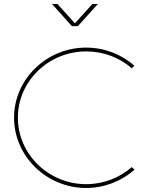

<svg xmlns="http://www.w3.org/2000/svg" viewBox="-20 -936 745 956"><path d="M239 -916 338 -806H368L467 -916H440L353 -820L266 -916ZM636 -596 649 -609C585 -665 501 -699 409 -699C212 -699 50 -542 50 -350C50 -158 212 0 409 0C501 0 586 -35 650 -91L636 -104C576 -51 496 -19 409 -19C222 -19 69 -168 69 -350C69 -532 222 -680 409 -680C496 -680 576 -649 636 -596Z"/></svg>

Font: Montserrat Thin
Style: Regular
Weight: 250
Designer: Julieta Ulanovsky
Foundry: Julieta Ulanovsky
Version: Version 4.000